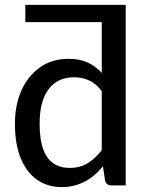

<svg xmlns="http://www.w3.org/2000/svg" viewBox="-20 -758 602 785"><path d="M232.5 7Q175 7 131.8 -23Q88.5 -53 64.8 -110.8Q41 -168.5 41 -252.5Q41 -328 67.5 -387.8Q94 -447.5 143.2 -482.5Q192.5 -517.5 260.5 -517.5Q306 -517.5 338.5 -502.5Q371 -487.5 396 -460V-667.5H83.5V-738H494V0H435Q415 0 409.5 -19.5L401 -78Q331 7 232.5 7ZM264.5 -71.5Q307 -71.5 338.2 -90.5Q369.5 -109.5 396 -144V-385.5Q372.5 -416.5 344.5 -429.2Q316.5 -442 282.5 -442Q215.5 -442 178.8 -393.5Q142 -345 142 -252.5Q142 -188 156.5 -148.2Q171 -108.5 198.5 -90Q226 -71.5 264.5 -71.5Z"/></svg>

Font: Verano Sans Medium
Style: Regular
Weight: 500
Designer: Lukasz Dziedzic with Adam Twardoch and Botio Nikoltchev
Foundry: tyPoland Lukasz Dziedzic
Version: Version 3.001;December 28, 2019;FontCreator 12.0.0.2547 64-b